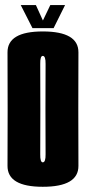

<svg xmlns="http://www.w3.org/2000/svg" viewBox="-20 -730 338 754"><path d="M148 3.5Q288.5 3.5 288 -78.8Q287.5 -161 287.5 -301Q287.5 -442 288 -524.2Q288.5 -606.5 148 -606.5Q9 -606.5 9.5 -524.2Q10 -442 10 -301Q10 -161 9.5 -78.8Q9 3.5 148 3.5ZM148 -92.5Q137.5 -92.5 138 -124Q138.5 -155.5 138.5 -301Q138.5 -447.5 138 -479Q137.5 -510.5 148 -510.5Q159.5 -510.5 159 -479Q158.5 -447.5 158.5 -301Q158.5 -155.5 159 -124Q159.5 -92.5 148 -92.5ZM107.5 -619.5H190.5L235.5 -710H177.5L148.5 -649.5L121 -710H61.5Z"/></svg>

Font: Anybody UltraCondensed
Style: Bold
Weight: 700
Width: 1
Version: Version 1.113;gftools[0.9.25]